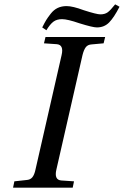

<svg xmlns="http://www.w3.org/2000/svg" viewBox="-20 -862 569 882"><path d="M40 0 46 -29 101 -35Q119 -36 128.5 -47.5Q138 -59 143 -83L263 -609Q274 -656 241 -659L182 -663L189 -692H463L456 -663L401 -658Q383 -657 374 -645Q365 -633 359 -609L239 -83Q228 -36 261 -33L320 -29L314 0ZM174 -736Q185 -758 192 -769.5Q199 -781 213 -799Q227 -817 245 -825.5Q263 -834 286 -834Q314 -834 365 -815Q424 -796 441 -796Q461 -796 474 -805Q487 -814 509 -842L529 -831Q504 -782 481.5 -759Q459 -736 425 -736Q406 -736 345 -755Q290 -774 265 -774Q241 -774 225.5 -762.5Q210 -751 193 -723Z"/></svg>

Font: Lingua Franca
Style: Italic
Weight: 400
Italic angle: -13°
Version: Version 1.19